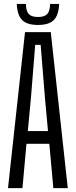

<svg xmlns="http://www.w3.org/2000/svg" viewBox="-20 -965 389 985"><path d="M21.1 0 108.3 -800H240.5L327.7 0H253.6L233 -227.4H115.8L95.2 0ZM122.7 -292.6H226.2L210.2 -467.7L188.6 -734.8H160.6L139.1 -467.3ZM175 -837Q119.2 -837 93.9 -861.9Q68.7 -886.8 66.1 -944.8H113Q113.4 -908.6 127.5 -893.2Q141.6 -877.8 175 -877.8Q208.4 -877.8 222.5 -893.2Q236.6 -908.6 237 -944.8H283.5Q280.9 -886.8 255.8 -861.9Q230.7 -837 175 -837Z"/></svg>

Font: Big Shoulders Display SC Thin
Style: Regular
Weight: 100
Designer: Patric King
Foundry: XO Type Co
Version: Version 2.002